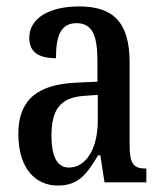

<svg xmlns="http://www.w3.org/2000/svg" viewBox="-20 -567 505 597"><path d="M160 10C226 10 251 -28 285 -84H292L305 0H435V-43H432C395 -43 383 -59 383 -115V-373C383 -500 330 -547 226 -547C134 -547 71 -511 71 -449C71 -407 98 -386 154 -386C154 -452 167 -495 218 -495C272 -495 283 -448 283 -373V-313L218 -310C97 -305 37 -257 37 -151C37 -41 92 10 160 10ZM194 -46C156 -46 140 -84 140 -145C140 -223 165 -264 242 -269L284 -272V-191C284 -107 249 -46 194 -46Z"/></svg>

Font: Noto Serif Georgian ExtraCondensed Medium
Style: Regular
Weight: 500
Width: 2
Designer: Monotype Design Team, Akaki Razmadze
Foundry: Google LLC
Version: Version 2.003